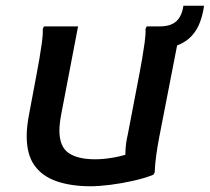

<svg xmlns="http://www.w3.org/2000/svg" viewBox="-20 -637 731 669"><path d="M73 -163Q73 -179 75 -197.5Q77 -216 81 -237L108 -381Q112 -401 117 -430.5Q122 -460 126 -488.5Q130 -517 129 -536L133 -545H252L193 -237Q190 -221 188.5 -207.5Q187 -194 187 -182Q187 -126 219 -104Q251 -82 311 -82Q343 -82 378 -88.5Q413 -95 441 -106L417 -75Q416 -93 417.5 -117.5Q419 -142 425 -167L466 -381Q470 -401 475 -430.5Q480 -460 484 -488.5Q488 -517 487 -536L491 -545H610L535 -160Q529 -129 524.5 -97Q520 -65 519 -36L514 -28Q484 -16 444 -7Q404 2 364.5 7Q325 12 295 12Q229 12 178.5 -5Q128 -22 100.5 -60Q73 -98 73 -163ZM528 -468 536 -545Q575 -545 594.5 -563Q614 -581 619 -617H691Q687 -587 677 -560Q667 -533 648.5 -512.5Q630 -492 600.5 -480Q571 -468 528 -468Z"/></svg>

Font: Kufam Medium
Style: Italic
Weight: 500
Italic angle: -11°
Designer: Artur Schmal
Foundry: Original Type
Version: Version 1.301; ttfautohint (v1.8.3)